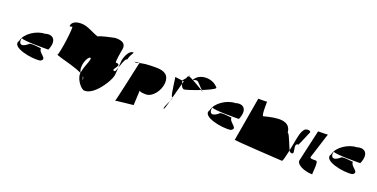

<svg xmlns="http://www.w3.org/2000/svg" viewBox="-21 -1180 3464 1764"><g transform="rotate(20 1711.0 -298.5)"><path d="M76 -243C19 -166 239 -124 320 -138C383 -172 282 -198 287 -246C272 -246 171 -264 167 -242C99 -186 77 -230 90 -274C109 -255 327 -258 355 -258C398 -354 357 -410 274 -384C197 -384 91 -318 76 -243Z M451 -246C424 -233 760 -178 747 -112C741 -80 751 -152 711 -152C668 -210 716 -320 743 -320C767 -320 721 -240 709 -176C686 -110 759 -20 792 -17C888 -9 998 -182 1010 -244C1013 -262 1021 -393 1021 -393C1031 -446 1061 -500 1091 -500C1119 -506 1079 -480 1068 -422C1036 -422 1013 -280 995 -280C941 -280 1061 -358 980 -358C968 -358 995 -498 994 -492C1004 -546 971 -572 895 -569C859 -562 772 -544 739 -527C679 -544 625 -587 559 -587C476 -587 467 -544 465 -534C458 -516 510 -538 524 -538C530 -538 485 -540 488 -540C506 -540 465 -254 451 -246Z M1092 -25C1096 -23 1180 -412 1182 -422C1184 -430 1197 -432 1186 -430C1165 -427 1099 -422 1159 -420C1207 -439 1263 -442 1344 -442C1429 -442 1472 -410 1468 -336C1463 -260 1402 -178 1338 -178C1303 -178 1282 -180 1273 -192L1266 -48C1290 -48 1079 -30 1092 -25Z M1536 -422C1539 -440 1557 -239 1572 -239C1601 -239 1515 -111 1539 -111C1553 -111 1630 -470 1648 -470C1671 -474 1827 -373 1822 -378C1784 -409 1750 -458 1736 -458C1722 -458 1696 -457 1690 -428C1708 -522 1859 -542 1927 -456C1922 -428 1676 -340 1650 -340C1602 -352 1615 -456 1605 -404C1608 -422 1672 -478 1652 -478L1629 -410C1623 -410 1536 -420 1536 -422Z M1939 -243C1882 -166 2102 -124 2183 -138C2246 -172 2145 -198 2150 -246C2135 -246 2034 -264 2030 -242C1962 -186 1940 -230 1953 -274C1972 -255 2190 -258 2218 -258C2261 -354 2220 -410 2137 -384C2060 -384 1954 -318 1939 -243Z M2248 -64C2257 -60 2712 -32 2721 -32C2736 -32 2768 -218 2769 -221C2781 -284 2789 -343 2821 -374C2852 -390 2878 -378 2875 -365C2876 -370 2816 -224 2814 -224C2750 -226 2837 -103 2766 -132C2749 -138 2703 -293 2683 -293C2672 -408 2553 -393 2420 -358C2400 -358 2410 -516 2406 -496C2405 -493 2320 -494 2322 -494Z M2873 -100C2855 -50 2946 -10 3026 -10C3019 -10 3043 -141 3015 -141C2983 -142 2953 -137 2957 -158C2952 -133 3042 -430 3037 -403C3036 -400 2944 -400 2941 -400Z M3126 -243C3069 -166 3289 -124 3370 -138C3433 -172 3332 -198 3337 -246C3322 -246 3221 -264 3217 -242C3149 -186 3127 -230 3140 -274C3159 -255 3377 -258 3405 -258C3448 -354 3407 -410 3324 -384C3247 -384 3141 -318 3126 -243Z"/></g></svg>

Font: Recovery
Style: Obl
Weight: 400
Version: Version 0.27